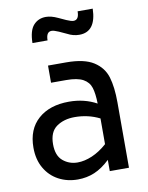

<svg xmlns="http://www.w3.org/2000/svg" viewBox="-88 -850 712 926"><g transform="rotate(-10 267.5 -386.5)"><path d="M33 0ZM470 -320V0H376V-55Q338 -19 300 -3Q262 13 218 13Q166 13 124 -9.5Q82 -32 57.5 -74.5Q33 -117 33 -175Q33 -265 89 -314.5Q145 -364 240 -364Q315 -364 375 -331Q374 -380 365 -409Q356 -438 328 -453.5Q300 -469 245 -469H171V-553H260Q348 -553 394 -523.5Q440 -494 455 -444.5Q470 -395 470 -320ZM376 -132V-258Q320 -286 254 -286Q201 -286 165 -260.5Q129 -235 129 -175Q129 -119 159.5 -93.5Q190 -68 231 -68Q265 -68 302.5 -84Q340 -100 376 -132ZM201 -786Q227 -786 259 -771L296 -754Q319 -744 330 -744Q357 -744 357 -786H431Q428 -673 346 -673Q316 -673 288 -688L251 -705Q241 -709 232.5 -712Q224 -715 217 -715Q190 -715 190 -673H116Q117 -734 140.5 -760Q164 -786 201 -786Z"/></g></svg>

Font: Biryani
Style: Regular
Weight: 400
Designer: Dan Reynolds and Mathieu Réguer
Foundry: Dan Reynolds and Mathieu Réguer
Version: Version 1.004; ttfautohint (v1.1) -l 5 -r 5 -G 72 -x 0 -D la